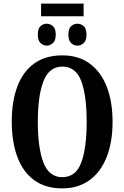

<svg xmlns="http://www.w3.org/2000/svg" viewBox="-20 -1031 687 1061"><path d="M207 -941V-1011H442V-941ZM238 -779Q219 -779 204 -793Q189 -807 189 -840Q189 -873 204 -886.5Q219 -900 238 -900Q257 -900 272.5 -886.5Q288 -873 288 -840Q288 -807 272.5 -793Q257 -779 238 -779ZM408 -779Q388 -779 373 -793Q358 -807 358 -840Q358 -873 373 -886.5Q388 -900 408 -900Q427 -900 442.5 -886.5Q458 -873 458 -840Q458 -807 442.5 -793Q427 -779 408 -779ZM324 10Q230 10 168 -36Q106 -82 75.5 -165Q45 -248 45 -359Q45 -470 75.5 -552Q106 -634 168 -679.5Q230 -725 325 -725Q414 -725 476 -679.5Q538 -634 570 -551.5Q602 -469 602 -358Q602 -247 570 -164.5Q538 -82 475.5 -36Q413 10 324 10ZM324 -52Q399 -52 429 -132.5Q459 -213 459 -358Q459 -503 429 -583Q399 -663 325 -663Q252 -663 220.5 -583Q189 -503 189 -358Q189 -213 220 -132.5Q251 -52 324 -52Z"/></svg>

Font: Noto Serif ExtraCondensed
Style: Bold
Weight: 700
Width: 2
Designer: Monotype Design Team
Foundry: Monotype Imaging Inc.
Version: Version 2.014; ttfautohint (v1.8.4.7-5d5b)